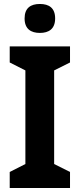

<svg xmlns="http://www.w3.org/2000/svg" viewBox="-20 -948 402 968"><path d="M181 -928C135 -928 104 -908 104 -855C104 -802 136 -782 181 -782C226 -782 258 -802 258 -855C258 -908 227 -928 181 -928ZM333 0V-81L253 -121V-593L333 -633V-714H29V-633L108 -593V-121L29 -81V0Z"/></svg>

Font: Noto Sans Gurmukhi SemiCondensed
Style: Bold
Weight: 700
Width: 4
Designer: Jelle Bosma - Monotype Design Team
Foundry: Monotype Imaging Inc.
Version: Version 2.004